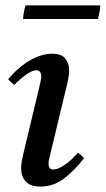

<svg xmlns="http://www.w3.org/2000/svg" viewBox="-20 -676 390 708"><path d="M267 -113Q280 -104 290 -93Q256 -48 216.5 -18Q177 12 129 12Q92 12 75 -6.5Q58 -25 58 -56Q58 -67 60 -79.5Q62 -92 65 -105L125 -355Q132 -384 132 -393Q132 -417 114 -417Q100 -417 77.5 -401.5Q55 -386 33 -363Q26 -368 20.5 -373Q15 -378 10 -384Q50 -431 92.5 -454.5Q135 -478 172 -478Q206 -478 220.5 -460.5Q235 -443 235 -417Q235 -408 233.5 -397.5Q232 -387 230 -376L166 -110Q165 -103 162 -92.5Q159 -82 159 -72Q159 -63 163 -57Q167 -51 177 -51Q194 -51 220 -69Q246 -87 267 -113ZM74 -656H350Q348 -630 341 -606H65Q67 -633 74 -656Z"/></svg>

Font: Tiro Telugu
Style: Italic
Weight: 400
Italic angle: -11°
Designer: Telugu: John Hudson & Fiona Ross, assisted by Kaja Sojewska. Latin: John Hudson with Paul Hanslow, assisted by Kaja Soje
Foundry: Tiro Typeworks Ltd.
Version: Version 1.52